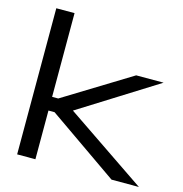

<svg xmlns="http://www.w3.org/2000/svg" viewBox="-110 -851 908 952"><g transform="rotate(15 344.0 -375.0)"><path d="M62.5 0V-750H156.2V-320.3H187.5L531.2 -531.2H671.9L273.4 -281.2L687.5 0H546.9L187.5 -250H156.2V0Z"/></g></svg>

Font: Michroma
Style: Regular
Weight: 400
Designer: Vernon Adams
Foundry: Vernon Adams
Version: Version 1.100; ttfautohint (v1.8.4.7-5d5b);gftools[0.9.29]